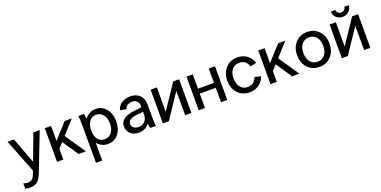

<svg xmlns="http://www.w3.org/2000/svg" viewBox="-16 -1582 5369 2706"><g transform="rotate(-20 2669.0 -229.0)"><path d="M210.9 30.8 223.1 0 24.9 -504.9H121.1L267.1 -118.2L413.1 -504.9H507.8L294.9 43.9Q283.7 74.2 275.4 93Q267.1 111.8 251 137Q234.9 162.1 217.3 176.5Q199.7 190.9 171.9 201.4Q144 211.9 109.9 211.9Q68.8 211.9 33.2 202.1V123Q74.2 134.8 104 134.8Q127.4 134.8 145.5 126.2Q163.6 117.7 176 100.6Q188.5 83.5 195.6 68.8Q202.6 54.2 210.9 30.8Z M584 0V-504.9H677.7V-280.8L881.8 -504.9H988.8L809.1 -306.2L1017.1 0H907.7L747.1 -237.8L677.7 -162.1V0Z M1188.5 -66.9V200.2H1094.7V-359.9Q1094.7 -452.1 1087.4 -504.9H1171.4Q1181.6 -454.6 1184.6 -431.2Q1211.9 -468.8 1255.1 -491.9Q1298.3 -515.1 1347.7 -515.1Q1442.9 -515.1 1503.2 -441.2Q1563.5 -367.2 1563.5 -251Q1563.5 -136.2 1503.2 -63.2Q1442.9 9.8 1347.7 9.8Q1300.3 9.8 1257.8 -10.7Q1215.3 -31.2 1188.5 -66.9ZM1188.5 -266.1V-233.9Q1188.5 -164.1 1224.9 -116.9Q1261.2 -69.8 1323.7 -69.8Q1391.1 -69.8 1430.4 -118.9Q1469.7 -168 1469.7 -251Q1469.7 -336.4 1430.4 -386.2Q1391.1 -436 1323.7 -436Q1262.7 -436 1225.6 -387.2Q1188.5 -338.4 1188.5 -266.1Z M2065.4 0H1982.4Q1971.2 -43 1968.8 -68.8Q1907.7 8.8 1815.4 8.8Q1736.8 8.8 1688.2 -34.2Q1639.6 -77.1 1639.6 -147Q1639.6 -211.9 1694.3 -251.7Q1749 -291.5 1848.6 -303.2L1964.4 -316.9V-341.8Q1964.4 -383.3 1937.5 -409.2Q1910.6 -435.1 1867.7 -435.1Q1825.7 -435.1 1796.4 -416.5Q1767.1 -397.9 1756.3 -363.8L1665.5 -379.9Q1682.1 -441.9 1736.6 -478.5Q1791 -515.1 1867.7 -515.1Q1954.1 -515.1 2006.8 -463.6Q2059.6 -412.1 2059.6 -327.1V-145Q2059.6 -45.9 2065.4 0ZM1830.6 -68.8Q1892.1 -68.8 1928.2 -106.2Q1964.4 -143.6 1964.4 -205.1V-250L1850.6 -235.8Q1795.9 -230 1764.6 -207.5Q1733.4 -185.1 1733.4 -148.9Q1733.4 -113.8 1760.5 -91.3Q1787.6 -68.8 1830.6 -68.8Z M2171.4 -504.9H2265.1V-140.1L2509.3 -504.9H2599.1V0H2505.4V-365.2L2261.2 0H2171.4Z M2709 -504.9H2802.7V-290H3043V-504.9H3136.7V0H3043V-215.8H2802.7V0H2709Z M3229.5 -253.9Q3229.5 -368.7 3297.4 -441.9Q3365.2 -515.1 3472.2 -515.1Q3557.1 -515.1 3617.9 -468.5Q3678.7 -421.9 3698.2 -351.1L3607.4 -331.1Q3593.3 -379.9 3557.6 -407.5Q3522 -435.1 3472.2 -435.1Q3404.8 -435.1 3364 -386Q3323.2 -336.9 3323.2 -253.9Q3323.2 -170.4 3363.8 -121.1Q3404.3 -71.8 3472.2 -71.8Q3521.5 -71.8 3556.9 -98.1Q3592.3 -124.5 3607.4 -171.9L3698.2 -152.8Q3679.7 -83 3618.7 -37.6Q3557.6 7.8 3472.2 7.8Q3364.7 7.8 3297.1 -65.4Q3229.5 -138.7 3229.5 -253.9Z M3786.1 0V-504.9H3879.9V-280.8L4084 -504.9H4190.9L4011.2 -306.2L4219.2 0H4109.9L3949.2 -237.8L3879.9 -162.1V0Z M4762.7 -253.9Q4762.7 -138.7 4694.8 -65.4Q4627 7.8 4519.5 7.8Q4412.1 7.8 4344.5 -65.4Q4276.9 -138.7 4276.9 -253.9Q4276.9 -368.7 4344.7 -441.9Q4412.6 -515.1 4519.5 -515.1Q4626.5 -515.1 4694.6 -441.9Q4762.7 -368.7 4762.7 -253.9ZM4370.6 -253.9Q4370.6 -169.4 4411.1 -119.6Q4451.7 -69.8 4519.5 -69.8Q4587.9 -69.8 4628.4 -119.6Q4668.9 -169.4 4668.9 -253.9Q4668.9 -336.9 4628.4 -386Q4587.9 -435.1 4519.5 -435.1Q4452.1 -435.1 4411.4 -386Q4370.6 -336.9 4370.6 -253.9Z M4855.5 -504.9H4949.2V-140.1L5193.4 -504.9H5283.2V0H5189.5V-365.2L4945.3 0H4855.5ZM5069.3 -543Q5011.7 -543 4972.9 -580.1Q4934.1 -617.2 4934.1 -669.9H5001.5Q5002.4 -644 5021.5 -626Q5040.5 -607.9 5069.3 -607.9Q5096.7 -607.9 5115.5 -626Q5134.3 -644 5135.3 -669.9H5202.1Q5202.1 -617.2 5163.8 -580.1Q5125.5 -543 5069.3 -543Z"/></g></svg>

Font: LT Superior Med
Style: Regular
Weight: 500
Designer: Daniel Lyons
Foundry: LyonsType
Version: Version 1.000